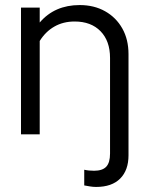

<svg xmlns="http://www.w3.org/2000/svg" viewBox="-20 -531 589 759"><path d="M360 208Q348 208 336 206Q324 204 313 202V140Q330 144 352 144Q385 144 400 128Q415 112 415 76V-302Q415 -369 377.5 -407.5Q340 -446 275 -446Q230 -446 195 -426Q160 -406 137 -369V0H63V-501H137V-442Q196 -511 295 -511Q352 -511 395.5 -486.5Q439 -462 463.5 -418.5Q488 -375 488 -317V83Q488 142 455 175Q422 208 360 208Z"/></svg>

Font: Red Hat Display Variable
Style: Regular
Weight: 400
Designer: Pentagram, MCKL
Foundry: Pentagram, MCKL
Version: Version 1.021